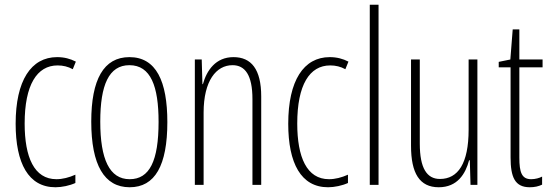

<svg xmlns="http://www.w3.org/2000/svg" viewBox="-20 -780 2323 810"><path d="M214 10C241 10 274 3 298 -8V-43C271 -31 244 -24 218 -24C124 -24 84 -117 84 -259C84 -422 136 -504 223 -504C246 -504 267 -499 287 -488L300 -520C277 -532 251 -539 221 -539C111 -539 46 -440 46 -258C46 -91 100 10 214 10Z M686 -265C686 -437 639 -539 526 -539C417 -539 365 -444 365 -267C365 -84 420 10 527 10C634 10 686 -82 686 -265ZM403 -267C403 -421 439 -505 526 -505C616 -505 649 -416 649 -266C649 -101 611 -24 527 -24C442 -24 403 -108 403 -267Z M965 -539C890 -539 852 -483 836 -425H834L831 -529H802V0H839V-305C839 -439 892 -505 961 -505C1014 -505 1045 -463 1045 -362V0H1082V-373C1082 -488 1040 -539 965 -539Z M1364 10C1391 10 1424 3 1448 -8V-43C1421 -31 1394 -24 1368 -24C1274 -24 1234 -117 1234 -259C1234 -422 1286 -504 1373 -504C1396 -504 1417 -499 1437 -488L1450 -520C1427 -532 1401 -539 1371 -539C1261 -539 1196 -440 1196 -258C1196 -91 1250 10 1364 10Z M1577 0V-760H1540V0Z M1994 -529H1957V-233C1957 -90 1912 -25 1836 -25C1781 -25 1751 -70 1751 -174V-529H1714V-165C1714 -49 1750 10 1831 10C1910 10 1944 -47 1959 -104H1962L1965 0H1994Z M2221 -24C2181 -24 2171 -53 2171 -115V-496H2269V-529H2171V-656H2143L2133 -529L2084 -519V-496H2134V-116C2134 -33 2152 10 2215 10C2236 10 2252 6 2267 -1V-35C2256 -29 2238 -24 2221 -24Z"/></svg>

Font: Noto Sans Devanagari UI ExtraCondensed ExtraLight
Style: Regular
Weight: 200
Width: 2
Designer: Jelle Bosma - Monotype Design Team
Foundry: Monotype Imaging Inc.
Version: Version 2.004